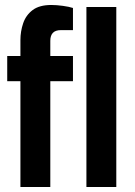

<svg xmlns="http://www.w3.org/2000/svg" viewBox="-20 -751 541 771"><path d="M62 0V-425H9V-526H62V-590Q62 -625 73 -657.5Q84 -690 111 -710.5Q138 -731 186 -731Q207 -731 232.5 -727.5Q258 -724 273 -719V-630H224Q182 -630 182 -587V-526H273V-425H182V0ZM327 0V-723H447V0Z"/></svg>

Font: Archivo Narrow
Style: Bold
Weight: 700
Designer: Hector Gatti
Foundry: Omnibus-Type
Version: Version 3.002